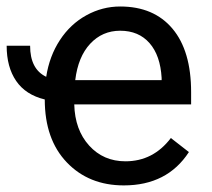

<svg xmlns="http://www.w3.org/2000/svg" viewBox="-37 -558 649 588"><path d="M342.3 9.8Q234.9 9.8 167.5 -60.8Q100.1 -131.3 100.1 -253.4Q41.5 -267.6 12.5 -310.1Q-16.6 -352.5 -16.6 -418H55.2Q55.2 -346.2 104.5 -322.8Q114.3 -386.2 146.5 -435.3Q178.7 -484.4 227.5 -511.2Q276.4 -538.1 331.1 -538.1Q434.1 -538.1 491.2 -470.2Q548.3 -402.3 548.3 -275.9V-238.3H190.4Q192.4 -160.2 236.1 -112.1Q279.8 -64 347.2 -64Q432.1 -64 486.3 -135.3L541.5 -92.3Q475.1 9.8 342.3 9.8ZM331.1 -463.9Q276.4 -463.9 239.3 -424.1Q202.1 -384.3 193.4 -312.5H458V-319.3Q454.1 -388.2 420.9 -426Q387.7 -463.9 331.1 -463.9Z"/></svg>

Font: SteelSelectRoboto
Style: Roboto-Regular
Weight: 400
Designer: Google
Version: Version 2.137; 2017